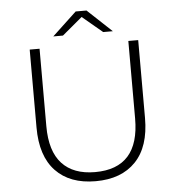

<svg xmlns="http://www.w3.org/2000/svg" viewBox="-59 -930 910 989"><g transform="rotate(-5 396.5 -435.0)"><path d="M397 -844 293 -757H243L369 -875H425L551 -757H501ZM626 -700H677V-297Q677 -149 603 -72Q529 5 396 5Q263 5 189.5 -72Q116 -149 116 -297V-700H167V-299Q167 -170 226 -106Q285 -42 397 -42Q626 -42 626 -299Z"/></g></svg>

Font: mBank Light
Style: Regular
Weight: 300
Designer: Julieta Ulanovsky
Foundry: Julieta Ulanovsky
Version: Version 7.200;PS 007.200;hotconv 1.0.88;makeotf.lib2.5.64775